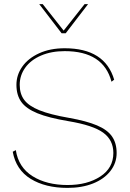

<svg xmlns="http://www.w3.org/2000/svg" viewBox="-20 -905 634 935"><path d="M536 -517 523 -507Q484 -656 295 -656Q230 -656 180 -634.5Q130 -613 103 -575.5Q76 -538 76 -492Q76 -448 98 -418.5Q120 -389 172 -368Q224 -347 316 -331Q401 -316 452 -294.5Q503 -273 525.5 -240.5Q548 -208 548 -160Q548 -111 517.5 -72Q487 -33 433 -11.5Q379 10 309 10Q201 10 129.5 -34Q58 -78 42 -166L57 -174Q70 -90 138.5 -47Q207 -4 309 -4Q405 -4 468.5 -45.5Q532 -87 532 -160Q532 -223 482.5 -259Q433 -295 313 -315Q217 -331 162 -353.5Q107 -376 83.5 -409Q60 -442 60 -492Q60 -540 88.5 -580.5Q117 -621 170.5 -645.5Q224 -670 295 -670Q491 -670 536 -517ZM300 -743H280L171 -885H188L290 -756L392 -885H409Z"/></svg>

Font: Work Sans Thin
Style: Regular
Weight: 260
Designer: Wei Huang
Foundry: Wei Huang
Version: Version 1.500